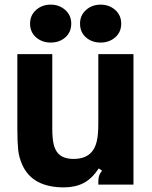

<svg xmlns="http://www.w3.org/2000/svg" viewBox="-20 -798 655 830"><path d="M77 -84Q62 -117 58.5 -151Q55 -185 55 -244V-564H206V-242Q206 -200 212 -174.5Q218 -149 232 -134Q254 -111 298 -111Q352 -111 378 -143Q392 -160 398.5 -188Q405 -216 405 -262V-564H557V0H405V-12Q405 -28 408.5 -38.5Q412 -49 421 -60L407 -70Q377 -25 341 -6.5Q305 12 256 12Q121 12 77 -84ZM110 -696Q110 -732 136 -755Q162 -778 199 -778Q236 -778 262 -755Q288 -732 288 -696Q288 -659 262.5 -636.5Q237 -614 199 -614Q162 -614 136 -636.5Q110 -659 110 -696ZM326 -696Q326 -732 352 -755Q378 -778 415 -778Q452 -778 478 -755Q504 -732 504 -696Q504 -659 478 -636.5Q452 -614 415 -614Q377 -614 351.5 -636.5Q326 -659 326 -696Z"/></svg>

Font: Open Sauce Sans ExtraBold
Style: Regular
Weight: 800
Designer: Alfredo Marco Pradil
Foundry: Creative Sauce Fz LLC
Version: Version 1.477